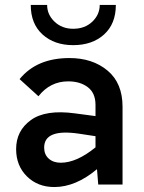

<svg xmlns="http://www.w3.org/2000/svg" viewBox="-20 -744 579 774"><path d="M275 -562Q199 -562 151.5 -605Q104 -648 104 -724H170Q170 -685 200 -656.5Q230 -628 275 -628Q322 -628 352 -656.5Q382 -685 382 -724H447Q447 -648 399.5 -605Q352 -562 275 -562ZM260 -510Q353 -510 413.5 -459.5Q474 -409 474 -314V0H376L371 -62Q285 10 199 10Q132 10 88.5 -33Q45 -76 45 -143Q45 -217 104.5 -260Q164 -303 282 -287L365 -276V-321Q365 -369 334 -392.5Q303 -416 255 -416Q182 -416 135 -356L59 -425Q128 -510 260 -510ZM158 -149Q158 -121 176.5 -104.5Q195 -88 225 -88Q289 -88 365 -150V-195L299 -205Q158 -226 158 -149Z"/></svg>

Font: Orkney Medium
Style: Regular
Weight: 500
Designer: Samuel Oakes and Alfredo Marco Pradil
Foundry: Alfredo Marco Pradil
Version: 1.0; ttfautohint (v1.5)